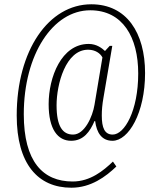

<svg xmlns="http://www.w3.org/2000/svg" viewBox="-20 -734 744 896"><path d="M313 142C404 142 473 91 523 43L507 20C463 62 402 113 319 113C180 113 91 20 91 -201C91 -480 227 -686 401 -686C553 -686 625 -560 625 -391C625 -217 561 -106 506 -106C468 -106 455 -138 455 -195C455 -219 457 -245 463 -279L504 -520H492L470 -496C456 -509 431 -529 394 -529C266 -529 207 -373 207 -248C207 -130 250 -77 312 -77C370 -77 400 -120 421 -169H424C431 -114 455 -77 505 -77C580 -77 657 -207 657 -393C657 -581 571 -714 406 -714C207 -714 58 -499 58 -195C58 31 157 142 313 142ZM321 -106C273 -106 244 -143 244 -243C244 -340 286 -502 391 -502C425 -502 448 -485 458 -466L421 -245C412 -190 375 -106 321 -106Z"/></svg>

Font: Noto Serif Lao ExtraCondensed ExtraLight
Style: Regular
Weight: 200
Width: 2
Designer: Monotype Design Team
Foundry: Monotype Imaging Inc.
Version: Version 2.003